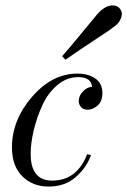

<svg xmlns="http://www.w3.org/2000/svg" viewBox="-20 -678 469 707"><path d="M221 -458 209 -471Q234 -499 331 -617Q363 -658 395 -658Q412 -658 421.5 -646Q431 -634 428 -620Q424 -603 415 -593Q406 -583 383 -567Q247 -477 221 -458ZM159 9Q100 9 62 -29Q24 -67 24 -135Q24 -236 98 -321.5Q172 -407 265 -407Q305 -407 331 -389Q357 -371 357 -335Q357 -305 339.5 -289.5Q322 -274 302 -274Q287 -274 278.5 -283.5Q270 -293 270 -306Q270 -326 286 -342Q302 -358 319 -358Q316 -394 268 -394Q226 -394 191.5 -365Q157 -336 136.5 -291.5Q116 -247 104.5 -199.5Q93 -152 93 -111Q93 -13 172 -13Q263 -13 301 -110L315 -107Q299 -61 259 -26Q219 9 159 9Z"/></svg>

Font: HK Venetian
Style: Italic
Weight: 400
Italic angle: -12°
Version: Version 1.000;PS 001.000;hotconv 1.0.88;makeotf.lib2.5.64775